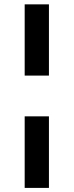

<svg xmlns="http://www.w3.org/2000/svg" viewBox="-20 -748 347 904"><path d="M96.2 -200.2H210.4V136.7H96.2ZM210.4 -727.5V-392.1H96.2V-727.5Z"/></svg>

Font: Inter 20pt SemiBold
Style: Regular
Weight: 600
Version: Version 4.001;git-66647c0bb